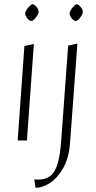

<svg xmlns="http://www.w3.org/2000/svg" viewBox="-20 -668 455 913"><path d="M64 0 96 -449 141 -459 108 0ZM129 -568Q124 -568 117 -573.5Q110 -579 105 -587.5Q100 -596 100 -603Q100 -612 107 -622.5Q114 -633 122.5 -640.5Q131 -648 134 -648Q140 -648 147 -642Q154 -636 159 -627.5Q164 -619 164 -610Q164 -605 157.5 -594.5Q151 -584 143 -576Q135 -568 129 -568ZM149 225 143 185Q148 186 153.5 186Q159 186 162 186Q197 186 219.5 168.5Q242 151 254 110Q266 69 271 1L304 -451L348 -461L313 12Q308 82 281.5 129.5Q255 177 219 201Q183 225 149 225ZM340 -568Q335 -568 328 -573.5Q321 -579 316 -587.5Q311 -596 311 -603Q311 -612 318 -622.5Q325 -633 333 -640.5Q341 -648 345 -648Q350 -648 357 -642Q364 -636 369 -627.5Q374 -619 374 -610Q374 -605 368 -594.5Q362 -584 354 -576Q346 -568 340 -568Z"/></svg>

Font: Ancizar Sans Thin
Style: Italic
Weight: 100
Italic angle: -4°
Designer: Cesar Puertas, Viviana Monsalve, Julian Moncada, Julian Prieto, Jose Castro, Mariel Hernandez, Felipe Aragon, Sara Alarc
Version: Version 8.100